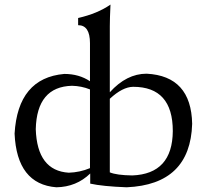

<svg xmlns="http://www.w3.org/2000/svg" viewBox="-20 -793 891 823"><path d="M274.9 -52.7Q322.3 -54.2 365.7 -72.3V-409.7Q329.6 -424.3 288.6 -425.3Q137.7 -421.4 133.3 -239.3Q139.2 -61 274.9 -52.7ZM546.9 -41Q719.2 -47.4 720.7 -231Q720.7 -420.9 550.8 -420.9Q505.4 -420.4 450.7 -369.6V-54.2Q479.5 -42 546.9 -41ZM522.9 9.8Q419.9 5.9 366.7 -5.9V-49.3Q307.6 8.3 221.7 9.8Q52.2 -3.4 42.5 -220.2Q56.6 -458.5 255.4 -476.1Q318.8 -476.1 365.7 -444.8V-607.9Q365.7 -685.1 314.9 -685.1V-715.8Q398.4 -734.9 453.6 -773.4Q450.7 -712.9 450.7 -680.7V-397.5Q522.5 -477.1 608.4 -477.1Q799.8 -467.3 803.7 -262.2Q795.9 -2 522.9 9.8Z"/></svg>

Font: Kelvinch
Style: Regular
Weight: 400
Designer: Paul James MIller
Foundry: High-Logic / Made with FontCreator
Version: Version 3.30 September 23, 2016